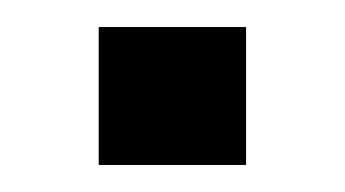

<svg xmlns="http://www.w3.org/2000/svg" viewBox="-20 -122 255 142"><path d="M53 -102H162V0H53Z"/></svg>

Font: Hermeneus One
Style: Regular
Weight: 400
Designer: Rodrigo Fuenzalida, Pablo Impallari
Foundry: Pablo Impallari, Rodrigo Fuenzalida
Version: Version 1.002; ttfautohint (v0.93) -l 8 -r 50 -G 200 -x 14 -